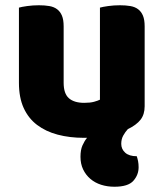

<svg xmlns="http://www.w3.org/2000/svg" viewBox="-20 -508 622 730"><path d="M466 -17Q456 -6 448.5 7.5Q441 21 441 39Q441 59 456 72.5Q471 86 500 86Q503 95 505 105Q507 115 507 128Q507 157 487 179.5Q467 202 415 202Q388 202 364.5 194.5Q341 187 323.5 172Q306 157 296 136Q286 115 286 88Q286 62 293.5 45Q301 28 311 16H299Q245 16 199.5 4Q154 -8 121 -33Q88 -58 70 -97.5Q52 -137 52 -193V-479Q62 -482 83.5 -485Q105 -488 128 -488Q150 -488 167.5 -485Q185 -482 197 -473Q209 -464 215.5 -448.5Q222 -433 222 -408V-193Q222 -152 242 -134.5Q262 -117 300 -117Q323 -117 337.5 -121Q352 -125 360 -129V-479Q370 -482 391.5 -485Q413 -488 436 -488Q458 -488 475.5 -485Q493 -482 505 -473Q517 -464 523.5 -448.5Q530 -433 530 -408V-104Q530 -73 514.5 -53Q499 -33 466 -17Z"/></svg>

Font: Baloo Chettan
Style: Regular
Weight: 400
Designer: Maithili Shingre and Ek Type
Foundry: Ek Type
Version: Version 1.443;PS 1.000;hotconv 16.6.51;makeotf.lib2.5.65220;